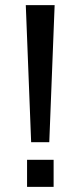

<svg xmlns="http://www.w3.org/2000/svg" viewBox="-20 -732 315 752"><path d="M102 -175 81 -712H194L173 -175ZM86 0V-106H190V0Z"/></svg>

Font: CST
Style: Regular
Weight: 400
Version: Version 1.00